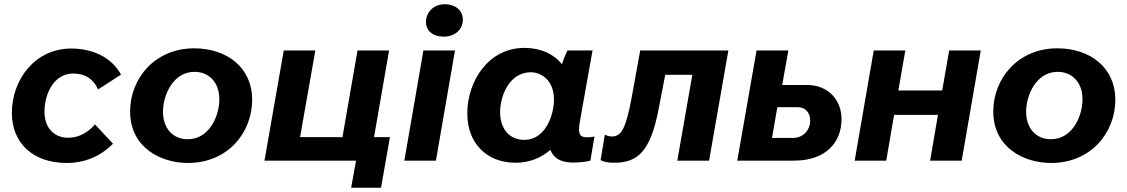

<svg xmlns="http://www.w3.org/2000/svg" viewBox="-20 -758 5320 906"><path d="M294 11C380 11 454 -20 513 -80L428 -171C397 -134 353 -108 302 -108C237 -108 190 -152 190 -231C190 -318 236 -411 325 -411C384 -411 421 -384 443 -336L551 -406C506 -489 415 -529 316 -529C145 -529 36 -382 36 -225C36 -81 138 11 294 11Z M867 11C1054 11 1170 -131 1170 -288C1170 -438 1052 -530 896 -530C712 -530 594 -389 594 -232C594 -62 738 11 867 11ZM866 -101C795 -101 749 -153 749 -231C749 -308 796 -419 898 -419C961 -419 1015 -375 1015 -289C1015 -211 968 -101 866 -101Z M1820 -111H1745L1816 -520H1667L1596 -111H1396L1468 -520H1319L1228 0H1660L1637 128H1778Z M1888 0H2037L2127 -520H1978ZM2074 -585C2124 -585 2164 -616 2164 -666C2164 -707 2131 -738 2078 -738C2029 -738 1990 -703 1990 -654C1990 -613 2023 -585 2074 -585Z M2685 9C2714 9 2742 6 2766 0L2785 -114C2774 -111 2763 -110 2750 -110C2713 -110 2707 -129 2716 -183L2776 -520H2658C2649 -503 2639 -479 2632 -455C2593 -503 2532 -532 2454 -532C2288 -532 2185 -379 2185 -222C2185 -84 2275 10 2413 10C2478 10 2534 -13 2577 -51C2592 -12 2625 9 2685 9ZM2485 -417C2531 -417 2594 -382 2594 -288C2594 -214 2553 -98 2455 -98C2384 -98 2340 -149 2340 -229C2340 -307 2384 -417 2485 -417Z M2875 10C2986 10 3049 -36 3089 -249L3119 -405H3247L3176 0H3326L3417 -520H3001L2960 -294C2933 -151 2912 -114 2867 -114C2855 -114 2842 -118 2834 -123L2814 -2C2832 6 2850 10 2875 10Z M3459 0H3727C3879 0 3951 -88 3951 -196C3951 -287 3887 -357 3789 -357H3671L3700 -520H3550ZM3623 -107 3648 -252H3747C3780 -252 3803 -226 3803 -190C3803 -141 3767 -107 3722 -107Z M4459 -520 4426 -331H4219L4252 -520H4103L4013 0H4162L4199 -216H4406L4369 0H4518L4608 -520Z M4940 11C5127 11 5243 -131 5243 -288C5243 -438 5125 -530 4969 -530C4785 -530 4667 -389 4667 -232C4667 -62 4811 11 4940 11ZM4939 -101C4868 -101 4822 -153 4822 -231C4822 -308 4869 -419 4971 -419C5034 -419 5088 -375 5088 -289C5088 -211 5041 -101 4939 -101Z"/></svg>

Font: Fixel Display 20240404
Style: Bold Italic
Weight: 700
Italic angle: -10°
Designer: AlfaBravo + MacPaw
Foundry: Kyrylo Tkachov, Marchela Mozhyna, Serhii Makarenko, Maria Weinstein, Zakhar Kryvoshyya
Version: Version 1.211;Glyphs 3.2 (3225)